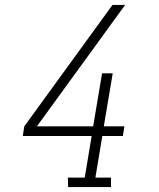

<svg xmlns="http://www.w3.org/2000/svg" viewBox="-20 -755 640 775"><path d="M255 0 254 -38H322L350 -206H72L78 -245L434 -735H485L129 -245H356L392 -459H435L399 -245H482L476 -206H393L365 -38H428V0Z"/></svg>

Font: Iosevka Etoile Extralight
Style: Italic
Weight: 200
Italic angle: -9°
Designer: Belleve Invis
Foundry: Belleve Invis
Version: Version 22.1.2; ttfautohint (v1.8.4)